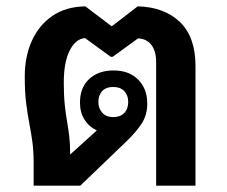

<svg xmlns="http://www.w3.org/2000/svg" viewBox="-20 -585 715 605"><path d="M86 0V-72Q86 -109 82 -138Q78 -167 72.5 -195.5Q67 -224 62.5 -259Q58 -294 58 -344Q58 -406 80 -455.5Q102 -505 144.5 -534.5Q187 -564 249 -565L332 -502L414 -565Q497 -563 546.5 -516Q596 -469 596 -377V0H472V-389Q472 -424 457 -443.5Q442 -463 415 -464L335 -406H329L248 -465Q219 -463 200 -426.5Q181 -390 181 -325Q181 -284 184 -255.5Q187 -227 191 -204Q195 -181 198 -157.5Q201 -134 201 -102V-98L285 -174Q260 -186 246 -208.5Q232 -231 232 -262Q232 -309 261 -336Q290 -363 338 -363Q387 -363 415.5 -334Q444 -305 444 -259Q444 -222 426 -195Q408 -168 380 -141L233 0ZM337 -216Q359 -216 371.5 -229Q384 -242 384 -264Q384 -285 371.5 -298Q359 -311 337 -311Q314 -311 302 -298Q290 -285 290 -264Q290 -243 302.5 -229.5Q315 -216 337 -216Z"/></svg>

Font: Noto Sans Thai Looped SemiBold
Style: Regular
Weight: 600
Designer: Sasikarn Vongin, Ben Mitchell
Foundry: The Fontpad Ltd
Version: Version 1.001; ttfautohint (v1.8.4.7-5d5b)